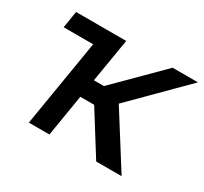

<svg xmlns="http://www.w3.org/2000/svg" viewBox="-113 -681 893 840"><g transform="rotate(30 333.5 -261.0)"><path d="M37.6 -437.5 51.3 -522.5H249L234.9 -437.5ZM114.3 0 200.7 -522.5H304.7L268.1 -302.7H318.8L539.1 -522.5H667L413.6 -268.6L583 0H454.6L322.8 -210.4H252.9L218.3 0Z"/></g></svg>

Font: Inter 28pt Medium
Style: Italic
Weight: 500
Italic angle: -9.3988°
Designer: Rasmus Andersson
Foundry: rsms
Version: Version 4.001;git-66647c0bb